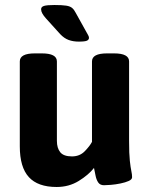

<svg xmlns="http://www.w3.org/2000/svg" viewBox="-20 -738 597 766"><path d="M206 8Q131 8 95 -31.5Q59 -71 59 -154V-493Q59 -525 119 -525H147Q207 -525 207 -493V-176Q207 -147 220.5 -130.5Q234 -114 267 -114Q298 -114 318 -134.5Q338 -155 347 -172V-493Q347 -525 407 -525H435Q495 -525 495 -493V-176Q495 -124 498 -96.5Q501 -69 504 -55.5Q507 -42 507 -31Q507 -22 493.5 -16Q480 -10 460.5 -6Q441 -2 422.5 -0.5Q404 1 395 1Q379 1 371.5 -10.5Q364 -22 361 -38.5Q358 -55 355 -68Q333 -40 294 -16Q255 8 206 8ZM294 -572Q272 -572 254 -578.5Q236 -585 220 -602L163 -665Q154 -675 149 -684Q144 -693 144 -701Q144 -711 156 -714.5Q168 -718 197 -718Q228 -718 244 -715.5Q260 -713 268 -706Q276 -699 282 -687L322 -615Q328 -604 331.5 -598Q335 -592 335 -587Q335 -580 327.5 -576Q320 -572 294 -572Z"/></svg>

Font: Asap
Style: Regular
Weight: 400
Designer: Pablo Cosgaya
Foundry: Omnibus-Type
Version: Version 3.001